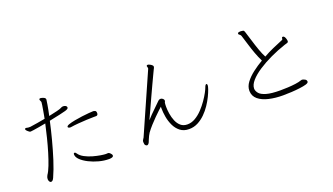

<svg xmlns="http://www.w3.org/2000/svg" viewBox="-68 -1278 3135 1805"><g transform="rotate(-20 1500.0 -376.0)"><path d="M586 -594Q586 -587 579.5 -581.5Q573 -576 553.5 -570Q534 -564 494 -555.5Q454 -547 387 -533Q369 -450 344.5 -356.5Q320 -263 292 -175Q264 -87 233 -19Q226 -3 218.5 4Q211 11 203 11Q193 11 186.5 0.5Q180 -10 180 -25Q180 -42 191 -61Q210 -88 230 -139.5Q250 -191 269.5 -255.5Q289 -320 306.5 -390Q324 -460 338 -524Q303 -517 269.5 -511.5Q236 -506 212.5 -502.5Q189 -499 183 -499Q171 -500 156 -515Q152 -518 146.5 -525Q141 -532 141 -538Q141 -541 144 -544Q147 -546 152 -546Q156 -546 160.5 -545Q165 -544 169 -543Q174 -542 178.5 -542Q183 -542 187 -542H196Q232 -547 271 -553.5Q310 -560 347 -567Q349 -576 353 -598Q357 -620 361.5 -646Q366 -672 369.5 -694Q373 -716 373 -724Q373 -729 368 -739Q367 -741 365 -745Q363 -749 363 -753Q363 -755 365 -759Q368 -763 376 -763Q381 -763 392.5 -760Q404 -757 414.5 -750.5Q425 -744 425 -731Q425 -729 418 -684.5Q411 -640 397 -577Q445 -587 479.5 -595.5Q514 -604 524 -610L537 -616Q541 -617 544 -617.5Q547 -618 551 -618Q564 -618 574.5 -612Q585 -606 586 -597ZM789 -425Q759 -425 716.5 -423Q674 -421 631 -417.5Q588 -414 557 -409Q555 -409 553 -408.5Q551 -408 549 -408Q539 -408 531.5 -411.5Q524 -415 524 -421Q524 -432 548.5 -440.5Q573 -449 610 -456Q647 -463 686 -468Q725 -473 756.5 -475.5Q788 -478 799 -478H803Q811 -477 819 -473.5Q827 -470 829 -459Q829 -457 829.5 -454Q830 -451 830 -448Q830 -440 826 -432.5Q822 -425 810 -425ZM785 -4Q739 -4 688 -17.5Q637 -31 592.5 -53.5Q548 -76 520 -103Q492 -130 492 -158Q492 -167 497 -170Q499 -171 502 -171Q511 -171 519 -158Q537 -131 573 -112Q609 -93 650 -81.5Q691 -70 725.5 -64.5Q760 -59 775 -59H777Q781 -59 785.5 -59.5Q790 -60 794 -60Q800 -60 803 -59Q808 -58 820 -46.5Q832 -35 832 -23Q832 -16 824.5 -11Q817 -6 797 -4Z M1413 -300Q1405 -293 1383.5 -273Q1362 -253 1334.5 -225.5Q1307 -198 1279.5 -167.5Q1252 -137 1231 -108Q1224 -98 1215.5 -81Q1207 -64 1200.5 -47.5Q1194 -31 1191 -24Q1188 -17 1181.5 -10Q1175 -3 1167 -3Q1162 -3 1153 -10.5Q1144 -18 1144 -43Q1144 -48 1144.5 -51.5Q1145 -55 1146 -58Q1149 -66 1153 -70.5Q1157 -75 1161 -83L1423 -676Q1424 -678 1424 -683Q1424 -689 1421.5 -694Q1419 -699 1419 -703Q1419 -707 1421 -709Q1424 -713 1430 -713Q1438 -713 1449.5 -707.5Q1461 -702 1470.5 -694Q1480 -686 1480 -677Q1480 -672 1477 -665.5Q1474 -659 1470 -652Q1466 -644 1449.5 -609Q1433 -574 1409 -523Q1385 -472 1359 -415Q1333 -358 1309 -305.5Q1285 -253 1268 -217Q1282 -234 1309 -261Q1336 -288 1365 -316Q1394 -344 1412 -362Q1423 -371 1433 -371Q1447 -371 1457.5 -361.5Q1468 -352 1468 -341Q1468 -336 1466 -333Q1464 -329 1462.5 -326.5Q1461 -324 1461 -319Q1460 -312 1459.5 -302.5Q1459 -293 1459 -282Q1459 -251 1465 -212.5Q1471 -174 1485.5 -138.5Q1500 -103 1526 -80.5Q1552 -58 1592 -58Q1633 -58 1671.5 -80.5Q1710 -103 1743 -138Q1776 -173 1802.5 -211Q1829 -249 1846 -281Q1863 -313 1868 -328Q1877 -354 1888 -354Q1896 -354 1896 -338Q1896 -328 1886.5 -300Q1877 -272 1859 -235Q1841 -198 1815 -159Q1789 -120 1755 -86.5Q1721 -53 1680.5 -32Q1640 -11 1592 -11Q1539 -11 1504 -38.5Q1469 -66 1449 -108.5Q1429 -151 1421 -197.5Q1413 -244 1413 -281Z M2745 -85Q2753 -85 2770 -77.5Q2787 -70 2789 -57Q2789 -56 2789.5 -54.5Q2790 -53 2790 -51Q2790 -37 2762 -29Q2738 -22 2698.5 -17Q2659 -12 2614.5 -9.5Q2570 -7 2530 -7Q2453 -7 2389 -22Q2325 -37 2286.5 -69Q2248 -101 2246 -152V-157Q2246 -199 2276 -239Q2306 -279 2353.5 -315.5Q2401 -352 2454 -383Q2433 -425 2415 -474Q2397 -523 2382 -573.5Q2367 -624 2353 -667Q2352 -671 2347 -676.5Q2342 -682 2337 -685Q2332 -688 2331 -691Q2330 -694 2330 -699Q2330 -705 2339 -707.5Q2348 -710 2361 -710Q2373 -709 2383 -707Q2393 -705 2397 -691Q2411 -649 2427 -595Q2443 -541 2461 -490.5Q2479 -440 2497 -407Q2548 -436 2594.5 -456Q2641 -476 2698 -500Q2704 -502 2704 -513.5Q2704 -525 2712 -526H2715Q2726 -526 2732.5 -514.5Q2739 -503 2742 -490.5Q2745 -478 2745 -474Q2745 -468 2742 -463Q2738 -457 2727.5 -455Q2717 -453 2704 -448Q2629 -423 2556.5 -389Q2484 -355 2424.5 -316Q2365 -277 2330 -237Q2295 -197 2295 -160V-156Q2297 -133 2315.5 -111Q2334 -89 2383 -74.5Q2432 -60 2523 -60Q2556 -60 2597 -62Q2638 -64 2675 -69Q2712 -74 2733 -82Z"/></g></svg>

Font: Moon Stars Kai HW Light
Style: Regular
Weight: 300
Designer: GuiWonder
Version: Version 1.101